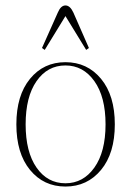

<svg xmlns="http://www.w3.org/2000/svg" viewBox="-20 -672 481 704"><path d="M144 -489 134 -496 192 -626Q203 -652 220 -652Q237 -652 249 -626L306 -496L296 -489L220 -613ZM350.5 -49Q300 12 220 12Q140 12 90 -49Q40 -110 40 -216Q40 -322 90 -383Q140 -444 220 -444Q300 -444 350.5 -383Q401 -322 401 -216Q401 -110 350.5 -49ZM220 0Q285 0 326 -57.5Q367 -115 367 -216Q367 -317 326 -374.5Q285 -432 220 -432Q154 -432 114 -374.5Q74 -317 74 -216Q74 -115 114 -57.5Q154 0 220 0Z"/></svg>

Font: Arapey Thin-Display
Style: Regular
Weight: 100
Designer: Eduardo Rodriguez Tunni
Foundry: Eduardo Rodriguez Tunni
Version: Version 4.000